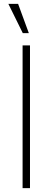

<svg xmlns="http://www.w3.org/2000/svg" viewBox="-20 -966 270 986"><path d="M96 -733V0H134V-733ZM23 -946 97 -796H128L73 -946Z"/></svg>

Font: Kreadon Extra Light
Style: Regular
Weight: 200
Designer: kohakuno
Foundry: StudioGnu
Version: Version 1.000;Glyphs 3.1.2 (3151)